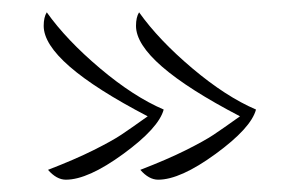

<svg xmlns="http://www.w3.org/2000/svg" viewBox="-20 -336 495 312"><path d="M56 -316Q88 -271 142.5 -225Q197 -179 246 -158Q238 -128 180.5 -86Q123 -44 87 -44Q72 -44 58 -60Q102 -77 132 -92Q162 -107 177 -117Q192 -127 220 -147Q51 -235 51 -294Q51 -308 56 -316ZM206 -316Q238 -271 292.5 -225Q347 -179 396 -158Q388 -128 330.5 -86Q273 -44 237 -44Q222 -44 208 -60Q252 -77 282 -92Q312 -107 327 -117Q342 -127 370 -147Q201 -235 201 -294Q201 -308 206 -316Z"/></svg>

Font: Dancing Script
Style: Regular
Weight: 400
Designer: Pablo Impallari
Foundry: Pablo Impallari. www.impallari.com
Version: Version 1.002